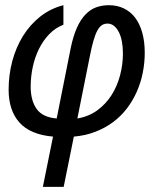

<svg xmlns="http://www.w3.org/2000/svg" viewBox="-20 -519 590 739"><path d="M277.8 -63Q321.3 -70.3 354.2 -94.2Q387.2 -118.2 409.2 -152.8Q431.2 -187.5 442.1 -229Q453.1 -270.5 453.1 -313Q453.1 -337.9 449.2 -358.9Q445.3 -379.9 437.5 -395.3Q429.7 -410.6 418.7 -419.4Q407.7 -428.2 394 -428.2Q381.3 -428.2 372.1 -422.1Q362.8 -416 354.7 -401.4Q346.7 -386.7 339.6 -362.1Q332.5 -337.4 325.2 -299.8ZM224.1 -423.8Q193.4 -412.1 169.9 -387.9Q146.5 -363.8 130.4 -331.5Q114.3 -299.3 106.2 -261.7Q98.1 -224.1 98.1 -186Q98.1 -131.8 121.1 -99.6Q144 -67.4 198.2 -63L252 -333Q261.7 -380.4 276.1 -412.4Q290.5 -444.3 309.3 -463.6Q328.1 -482.9 350.6 -491Q373 -499 398.9 -499Q430.7 -499 456.3 -486.8Q481.9 -474.6 499.8 -451.4Q517.6 -428.2 527.3 -394Q537.1 -359.9 537.1 -315.9Q537.1 -276.9 529.5 -239Q522 -201.2 506.8 -166.7Q491.7 -132.3 469 -102.3Q446.3 -72.3 416 -49.6Q385.7 -26.9 347.7 -12Q309.6 2.9 264.2 6.8L225.1 200.2H145L184.1 6.8Q96.2 -1 54.7 -47.6Q13.2 -94.2 13.2 -173.8Q13.2 -230.5 27.3 -283.7Q41.5 -336.9 68.6 -380.6Q95.7 -424.3 135 -455.3Q174.3 -486.3 224.1 -499Z"/></svg>

Font: Code New Roman
Style: Italic
Weight: 400
Italic angle: -11°
Monospace: yes
Designer: Sam Radian
Foundry: Code New Roman
Version: Version 1.508 October 19, 2014